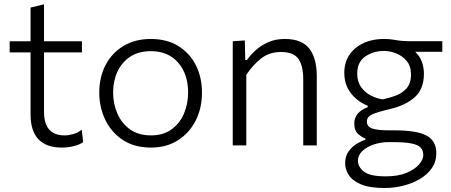

<svg xmlns="http://www.w3.org/2000/svg" viewBox="-20 -692 2147 914"><path d="M273.5 10.5Q201.5 10.5 163.5 -28.5Q125.5 -67.5 125.5 -147.5V-442.5H26V-495.5H125.5V-656L189.5 -671.5V-495.5H370V-442.5H189.5V-160Q189.5 -47.5 287.5 -47.5Q307 -47.5 329.5 -54Q352 -60.5 369 -74.5L376 -15.5Q361.5 -4.5 333.5 3Q305.5 10.5 273.5 10.5Z M699 10.5Q619.5 10.5 564.5 -26Q509.5 -62.5 481 -122.2Q452.5 -182 452.5 -251Q452.5 -325 482.8 -382.8Q513 -440.5 568.2 -473.5Q623.5 -506.5 698 -506.5Q774.5 -506.5 829 -472.8Q883.5 -439 912.5 -381.2Q941.5 -323.5 941.5 -251Q941.5 -177.5 911.8 -118.5Q882 -59.5 827.5 -24.5Q773 10.5 699 10.5ZM698.5 -47.5Q758 -47.5 797.2 -76.5Q836.5 -105.5 856 -152Q875.5 -198.5 875.5 -251Q875.5 -340 827.8 -394.2Q780 -448.5 698.5 -448.5Q640 -448.5 599.8 -422Q559.5 -395.5 539 -350.8Q518.5 -306 518.5 -251Q518.5 -198.5 538.5 -152Q558.5 -105.5 598.5 -76.5Q638.5 -47.5 698.5 -47.5Z M1088 0V-495.5L1145.5 -499.5L1147.5 -406.5H1155.5Q1171 -428.5 1196 -451.8Q1221 -475 1256 -490.8Q1291 -506.5 1336 -506.5Q1416.5 -506.5 1452.2 -460.8Q1488 -415 1488 -329V0H1423.5V-315Q1423.5 -379 1400.5 -411.8Q1377.5 -444.5 1317 -444.5Q1261.5 -444.5 1221.5 -412.5Q1181.5 -380.5 1152.5 -335.5V0Z M1812 203Q1738.5 203 1697.5 185.2Q1656.5 167.5 1639.8 140.5Q1623 113.5 1623 85Q1623 51 1639.8 28.2Q1656.5 5.5 1679 -8Q1701.5 -21.5 1719 -26.5V-33Q1706 -36.5 1686.2 -53Q1666.5 -69.5 1666.5 -104Q1666.5 -157.5 1730.5 -182V-188.5Q1719.5 -192.5 1701.2 -203Q1683 -213.5 1664 -232.5Q1645 -251.5 1632 -279.2Q1619 -307 1619 -345.5Q1619 -418.5 1671.8 -462.5Q1724.5 -506.5 1808 -506.5Q1830.5 -506.5 1847.5 -503.8Q1864.5 -501 1882.5 -498.5Q1900.5 -496 1926.5 -496H2085.5V-445.5H1956.5Q1978.5 -424.5 1988.2 -397.8Q1998 -371 1998 -341Q1998 -268 1954.2 -229Q1910.5 -190 1836.5 -173Q1780.5 -160 1753.5 -148.2Q1726.5 -136.5 1726.5 -113.5Q1726.5 -89 1751.8 -80.2Q1777 -71.5 1836.5 -71.5H1858.5Q1964.5 -71.5 2010.8 -46.5Q2057 -21.5 2057 37.5Q2057 78.5 2035 109.5Q2013 140.5 1977 161.2Q1941 182 1897.8 192.5Q1854.5 203 1812 203ZM1801.5 -219Q1829 -224.5 1860.5 -235.5Q1892 -246.5 1914.2 -270.2Q1936.5 -294 1936.5 -337.5Q1936.5 -377.5 1915.8 -402Q1895 -426.5 1865.5 -438Q1836 -449.5 1809 -449.5Q1757.5 -449.5 1719 -423.2Q1680.5 -397 1680.5 -341.5Q1680.5 -304 1698.2 -278.5Q1716 -253 1743.8 -238.2Q1771.5 -223.5 1801.5 -219ZM1816 147.5Q1875 147.5 1914.8 131Q1954.5 114.5 1974.8 91Q1995 67.5 1995 46.5Q1995 25 1983 11.2Q1971 -2.5 1939 -9Q1907 -15.5 1846.5 -15.5H1827Q1791.5 -15 1758.8 -4Q1726 7 1705 26.8Q1684 46.5 1684 73Q1684 102.5 1712.5 125Q1741 147.5 1816 147.5Z"/></svg>

Font: Commissioner Light
Style: Regular
Weight: 300
Designer: Kostas Bartsokas
Foundry: Kostas Bartsokas
Version: Version 1.000; ttfautohint (v1.8.3)